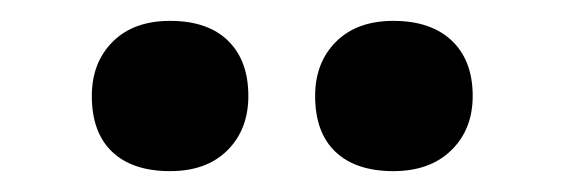

<svg xmlns="http://www.w3.org/2000/svg" viewBox="-20 -807 540 184"><path d="M357 -643Q321 -643 301.5 -661.5Q282 -680 282 -715Q282 -747 302 -767Q322 -787 357 -787Q393 -787 413 -768Q433 -749 433 -715Q433 -683 412.5 -663Q392 -643 357 -643ZM143 -643Q107 -643 87.5 -661.5Q68 -680 68 -715Q68 -747 88 -767Q108 -787 143 -787Q179 -787 198.5 -768Q218 -749 218 -715Q218 -683 198 -663Q178 -643 143 -643Z"/></svg>

Font: Lexend Tera Medium
Style: Regular
Weight: 500
Designer: Bonnie Shaver-Troup, Thomas Jockin
Foundry: Lexend
Version: Version 1.007